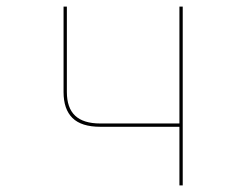

<svg xmlns="http://www.w3.org/2000/svg" viewBox="-20 -650 749 580"><path d="M522 -90V-267H283Q226 -267 199 -293.5Q172 -320 172 -372V-630H182V-372Q182 -324 207 -300.5Q232 -277 283 -277H522V-630H532V-90Z"/></svg>

Font: Bungee Hairline
Style: Regular
Weight: 400
Designer: David Jonathan Ross
Foundry: David Jonathan Ross
Version: Version 1.001;PS 1.0;hotconv 1.0.72;makeotf.lib2.5.5900